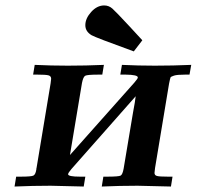

<svg xmlns="http://www.w3.org/2000/svg" viewBox="-20 -682 719 702"><path d="M33.2 0 39.1 -36.1H55.2Q94.2 -36.1 102.1 -40Q109.9 -43.9 112.8 -62Q112.8 -65.9 113.8 -68.8L165 -377Q167 -391.1 167 -394Q167 -403.8 157.5 -406.5Q147.9 -409.2 116.2 -409.2H101.1L106.9 -444.8Q167 -441.9 228 -441.9Q293.9 -441.9 359.9 -444.8L354 -409.2H341.8Q298.8 -409.2 291.5 -405Q284.2 -400.9 279.8 -378.9L235.8 -115.2L471.2 -379.9Q484.4 -395 483.9 -398.9Q483.9 -408.7 439 -409.2H419.9L425.8 -444.8Q485.8 -441.9 545.9 -441.9Q612.8 -441.9 679.2 -444.8L672.9 -409.2H657.2Q627.4 -409.2 616.2 -405.5Q605 -401.9 603.5 -398.9Q602.1 -396 598.1 -376L546.9 -67.9Q544.9 -53.7 544.9 -49.8Q544.9 -41 554 -38.6Q563 -36.1 594.2 -36.1H610.8L605 0Q497.1 -2.9 482.9 -2.9Q418 -2.9 352.1 0L357.9 -36.1H371.1Q414.1 -36.1 421.1 -40Q428.2 -43.9 432.1 -65.9Q444.3 -135.7 453.1 -191.4Q461.9 -247.1 466.1 -269Q470.2 -291 472.7 -305.9Q475.1 -320.8 476.1 -330.1L241.2 -64Q229 -49.8 229 -44.9Q229 -36.1 272.9 -36.1H292L286.1 0Q178.2 -2.9 165 -2.9Q99.1 -2.9 33.2 0ZM292 -589.8Q292 -614.7 313.5 -638.4Q335 -662.1 360.8 -662.1Q377.9 -662.1 390.9 -650.6Q403.8 -639.2 454.1 -585Q481.9 -555.2 500 -535.2V-534.2L469.2 -494.1Q329.1 -544.9 314.9 -553.2Q292 -566.9 292 -589.8Z"/></svg>

Font: CMU Serif Extra
Style: BoldSlanted
Weight: 700
Italic angle: -9.46001°
Version: Version 0.7.0